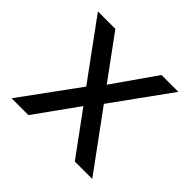

<svg xmlns="http://www.w3.org/2000/svg" viewBox="-128 -642 783 783"><g transform="rotate(45 264.0 -250.0)"><path d="M26.4 0 208 -249 24.9 -499.5H125.5L261.7 -313.5L391.6 -499.5H488.8L308.6 -250L491.7 0H391.1L255.9 -184.6L123.5 0Z"/></g></svg>

Font: Pontano Sans Medium
Style: Regular
Weight: 500
Designer: Vernon Adams
Foundry: Vernon Adams
Version: Version 2.001